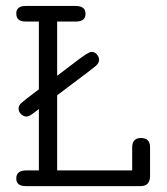

<svg xmlns="http://www.w3.org/2000/svg" viewBox="-20 -631 565 651"><path d="M35.2 -25.9Q35.2 -52.7 67.9 -53.2H111.8V-261.2Q107.9 -258.3 99.9 -252.2Q91.8 -246.1 88.4 -243.7Q85 -241.2 79.6 -238.5Q74.2 -235.8 69.8 -235.8Q60.1 -235.8 51.5 -243.9Q43 -252 43 -263.2Q43 -272.9 52 -281.5Q61 -290 111.8 -328.1V-558.1H65.9Q35.2 -558.1 35.2 -585Q35.2 -610.8 66.9 -610.8H236.8Q270 -610.8 270 -584Q270 -559.1 240.2 -558.1H173.8V-374Q201.7 -395 236.8 -421.9Q279.8 -455.1 290 -455.1Q301.3 -455.1 308.6 -446.5Q315.9 -438 315.9 -428.2Q315.9 -417 304.9 -407.5Q293.9 -397.9 214.8 -338.9Q208 -334 194.6 -323.5Q181.2 -313 173.8 -308.1V-53.2H428.2V-130.9Q428.2 -163.1 458 -163.1Q488.8 -163.1 488.8 -131.8V-35.2Q488.8 0 457 0H66.9Q35.2 0 35.2 -25.9Z"/></svg>

Font: CMU Typewriter Text
Style: Light
Weight: 200
Version: Version 0.7.0